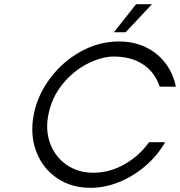

<svg xmlns="http://www.w3.org/2000/svg" viewBox="-20 -887 860 917"><path d="M141 -339Q159 -432 219 -512.5Q279 -593 366 -641Q453 -689 548 -689Q618 -689 675 -662Q732 -635 769.5 -586Q807 -537 820 -473H743Q718 -545 661 -581Q604 -617 524 -617Q466 -617 398.5 -583Q331 -549 279 -485.5Q227 -422 211 -339Q196 -264 220 -200.5Q244 -137 298.5 -99.5Q353 -62 426 -62Q503 -62 574 -102Q645 -142 692 -208H769Q732 -144 674.5 -94.5Q617 -45 549 -17.5Q481 10 412 10Q319 10 250.5 -37.5Q182 -85 152.5 -165Q123 -245 141 -339ZM630 -867H706L580 -733H524Z"/></svg>

Font: Teachers[wght] Italic
Style: Regular
Weight: 400
Designer: Alfredo Marco Pradil & Chank Diesel
Version: Version 1.000;Glyphs 3.1.2 (3151)